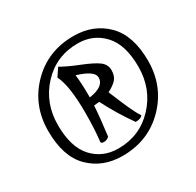

<svg xmlns="http://www.w3.org/2000/svg" viewBox="-147 -911 1036 1013"><g transform="rotate(-30 371.0 -405.0)"><path d="M268 -362Q268 -529 233 -596L265 -644Q304 -621 372 -594Q440 -567 470 -545Q500 -523 500 -488Q500 -453 482.5 -433Q465 -413 428 -394Q433 -383 444.5 -354.5Q456 -326 463 -310.5Q470 -295 480 -272Q500 -228 517 -203Q507 -187 474 -187Q411 -275 360 -375L327 -372Q324 -311 309 -193Q295 -179 277 -179Q259 -179 259 -189Q268 -261 268 -362ZM415 -744Q536 -744 614 -666.5Q692 -589 692 -434Q692 -279 587.5 -172.5Q483 -66 326 -66Q205 -66 127.5 -143Q50 -220 50 -375.5Q50 -531 154 -637.5Q258 -744 415 -744ZM415 -699Q284 -699 197 -605.5Q110 -512 110 -377.5Q110 -243 170.5 -177Q231 -111 326 -111Q457 -111 544.5 -204.5Q632 -298 632 -432.5Q632 -567 570.5 -633Q509 -699 415 -699ZM322 -559Q329 -508 329 -420Q422 -434 422 -488Q422 -529 322 -559Z"/></g></svg>

Font: Julee
Style: Regular
Weight: 400
Version: Version 1.001